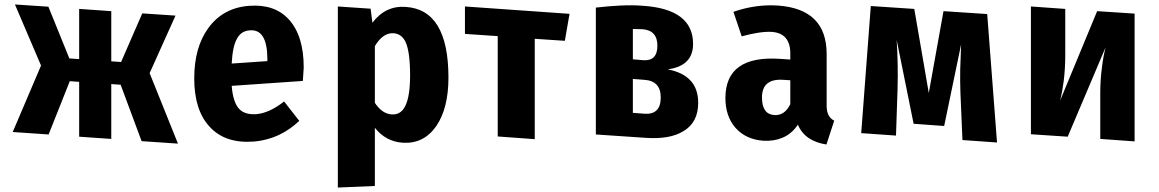

<svg xmlns="http://www.w3.org/2000/svg" viewBox="-20 -618 5198 861"><path d="M651 -290 778 26 615 15 521 -238 479 -241V5L335 -5V-251L293 -254L198 -15L37 -26L164 -324L47 -598L197 -588L291 -356L335 -353V-578L479 -568V-343L523 -340L618 -558L767 -548Z M1338 -255 1019 -233Q1025 -157 1054 -128Q1079 -103 1129 -106Q1188 -111 1254 -163L1322 -76Q1281 -37 1233 -14Q1178 12 1116 17Q987 26 918 -52Q851 -126 851 -267Q851 -405 914 -492Q981 -584 1099 -592Q1213 -600 1276 -530Q1342 -457 1342 -315ZM1179 -352Q1179 -488 1101 -482Q1063 -480 1044 -447Q1023 -412 1019 -333L1179 -344Z M1991 -270Q1991 -132 1936 -52Q1880 28 1786 22Q1710 17 1661 -45V216L1495 223V-589L1642 -579L1650 -516Q1709 -594 1800 -587Q1991 -574 1991 -270ZM1796 -140Q1819 -183 1819 -280Q1819 -385 1799 -429Q1782 -466 1745 -469Q1697 -472 1661 -411V-157Q1693 -108 1736 -105Q1776 -102 1796 -140Z M2513 -435 2378 -444V6L2212 -6V-456L2065 -466V-589L2534 -556Z M3111 -157Q3111 -69 3045 -30Q2984 8 2874 0L2652 -15V-584Q2714 -591 2760 -593Q2816 -596 2864 -592Q3088 -577 3088 -421Q3088 -322 2974 -307Q3111 -281 3111 -157ZM2818 -488V-352L2865 -348Q2928 -344 2928 -413Q2928 -482 2861 -487ZM2870 -108Q2943 -103 2943 -181Q2943 -255 2870 -260L2818 -264V-112Z M3687 -144Q3687 -93 3721 -77L3686 30Q3589 15 3558 -59Q3530 -17 3488 0Q3450 16 3402 13Q3324 7 3278 -45Q3233 -97 3233 -178Q3233 -371 3479 -354L3524 -351V-378Q3524 -469 3441 -475Q3390 -478 3306 -455L3269 -565Q3370 -600 3470 -593Q3687 -577 3687 -376ZM3524 -151V-258L3494 -260Q3397 -267 3397 -181Q3397 -106 3452 -102Q3499 -99 3524 -151Z M4451 21 4296 10 4287 -200Q4285 -252 4286 -307Q4287 -351 4290 -419L4214 -53L4077 -63L4001 -439Q4008 -330 4005 -220L3998 -10L3842 -21L3885 -591L4080 -578L4145 -201L4211 -568L4407 -555Z M5068 16 4914 5V-200Q4914 -263 4922 -319Q4927 -363 4938 -406L4768 -5L4603 -16V-589L4757 -578V-371Q4757 -310 4750 -254Q4744 -207 4734 -167L4900 -568L5068 -557Z"/></svg>

Font: Xiangcui Wave Sans Xiangcui Wave Sans
Style: Regular
Weight: 800
Width: 3
Version: Version 0.920;March 28, 2024;FontCreator 14.0.0.2814 64-bit